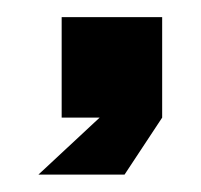

<svg xmlns="http://www.w3.org/2000/svg" viewBox="-20 -136 232 222"><path d="M51.3 -116.2H167.5V0L124 65.9H24.4L95.2 0H51.3Z"/></svg>

Font: Sangha Kali
Style: Regular
Weight: 400
Designer: Seslavinskaya Anna
Foundry: Popkern
Version: Version 2.000;PS 002.000;hotconv 1.0.88;makeotf.lib2.5.64775